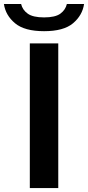

<svg xmlns="http://www.w3.org/2000/svg" viewBox="-68 -962 450 982"><path d="M84.5 0V-740H230V0ZM157.5 -802.5Q57.5 -802.5 9 -843Q-39.5 -883.5 -48 -941.5H40Q47 -911.5 73.8 -892.2Q100.5 -873 157.5 -873Q214.5 -873 240.8 -892.2Q267 -911.5 274 -941.5H362Q353.5 -883.5 305.5 -843Q257.5 -802.5 157.5 -802.5Z"/></svg>

Font: Encode Sans Exp SmBold
Style: Regular
Weight: 600
Width: 7
Designer: Multiple Designers
Foundry: Impallari Type
Version: Version 3.002; ttfautohint (v1.8.3) -l 8 -r 50 -G 200 -x 14 